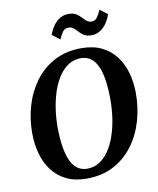

<svg xmlns="http://www.w3.org/2000/svg" viewBox="-102 -1044 929 1132"><g transform="rotate(-10 362.0 -477.5)"><path d="M325 10Q254.5 10 203.2 -15.2Q152 -40.5 119 -84.5Q86 -128.5 70 -186.2Q54 -244 54 -308.5Q53.5 -394.5 77.2 -474Q101 -553.5 148 -616.5Q195 -679.5 264.5 -716.2Q334 -753 425.5 -753Q496.5 -753 547.8 -727.8Q599 -702.5 632 -658.5Q665 -614.5 680.8 -557.8Q696.5 -501 697 -438Q697.5 -351 674 -270.5Q650.5 -190 603.5 -127Q556.5 -64 486.8 -27Q417 10 325 10ZM338 -47Q378 -47 410.2 -67.2Q442.5 -87.5 467.5 -123.8Q492.5 -160 509.2 -208.2Q526 -256.5 534.5 -313.2Q543 -370 542.5 -430.5Q542 -494.5 534.5 -543.8Q527 -593 511.2 -626.8Q495.5 -660.5 471 -678Q446.5 -695.5 412 -695.5Q372.5 -695.5 340 -675.2Q307.5 -655 282.8 -619Q258 -583 241.2 -535Q224.5 -487 216 -431.2Q207.5 -375.5 207.5 -316Q208 -251 216 -200.8Q224 -150.5 239.8 -116.2Q255.5 -82 280.2 -64.5Q305 -47 338 -47ZM498 -817.5Q471.5 -817.5 455 -828Q438.5 -838.5 426.5 -851.8Q414.5 -865 402.5 -875.2Q390.5 -885.5 373 -885.5Q349.5 -885.5 337 -867.8Q324.5 -850 314 -825L268 -860.5Q284.5 -908.5 315.2 -936.8Q346 -965 387 -965Q414 -965 430.8 -955Q447.5 -945 459.8 -931.5Q472 -918 484 -907.8Q496 -897.5 512.5 -897Q535 -897 547.8 -915Q560.5 -933 571 -958L616.5 -923Q600 -874.5 569.5 -846Q539 -817.5 498 -817.5Z"/></g></svg>

Font: Merriweather Light 18pt
Style: Bold Italic
Weight: 700
Italic angle: -7.8°
Version: Version 2.101